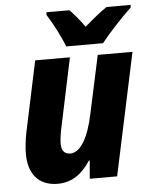

<svg xmlns="http://www.w3.org/2000/svg" viewBox="-54 -804 673 859"><g transform="rotate(-5 282.5 -374.5)"><path d="M262 -599H427C459 -640 524 -710 564 -747L565 -759H457C424 -737 392 -710 356 -679C337 -707 309 -740 290 -759H187L186 -747C212 -707 245 -643 262 -599ZM171 10C235 10 281 -24 318 -81H322L315 0H438L555 -549H399L343 -289C322 -188 286 -120 238 -120C213 -120 199 -136 199 -167C199 -187 203 -213 208 -236L274 -549H118L51 -233C44 -199 40 -162 40 -135C40 -49 82 10 171 10Z"/></g></svg>

Font: Noto Sans SemiCondensed ExtraBold
Style: Italic
Weight: 800
Width: 4
Italic angle: -12°
Designer: Monotype Design Team
Foundry: Monotype Imaging Inc.
Version: Version 2.013